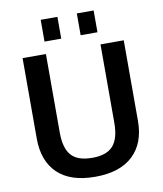

<svg xmlns="http://www.w3.org/2000/svg" viewBox="-98 -987 912 1076"><g transform="rotate(-10 358.5 -449.5)"><path d="M207.5 -785.2V-909.2H302.7V-785.2ZM413.1 -785.2V-909.2H508.8V-785.2ZM356.4 10.3Q215.8 10.3 143.1 -59.8Q70.3 -129.9 70.3 -257.3V-715.3H203.1V-268.6Q203.1 -179.2 239.5 -138.2Q275.9 -97.2 358.9 -97.2Q440.4 -97.2 477.1 -138.4Q513.7 -179.7 513.7 -269V-715.3H646V-256.3Q646 -129.9 571.8 -59.8Q497.6 10.3 356.4 10.3Z"/></g></svg>

Font: Oxygen
Style: Bold
Weight: 700
Designer: vernon adams
Foundry: Vernon Adams
Version: Version 0.2.3 webfont; ttfautohint (v0.93.3-1d66) -l 8 -r 50